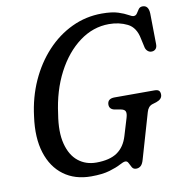

<svg xmlns="http://www.w3.org/2000/svg" viewBox="-81 -788 829 875"><g transform="rotate(-10 333.5 -350.0)"><path d="M447 -712Q494 -712 522.2 -702.8Q550.5 -693.5 565.8 -684.5Q581 -675.5 589 -675.5Q599 -675.5 604.8 -684.5Q610.5 -693.5 617 -702.8Q623.5 -712 636 -712Q663.5 -712 665 -674L667 -533Q667.5 -517.5 660.5 -510Q653.5 -502.5 643.5 -502Q632.5 -501 624.2 -507.8Q616 -514.5 613 -525L603.5 -568Q593.5 -621.5 555.8 -640.2Q518 -659 471 -659Q397 -659 334 -612.2Q271 -565.5 228.2 -483.5Q185.5 -401.5 172 -295.5Q158.5 -214 172.8 -158.8Q187 -103.5 222 -75.5Q257 -47.5 305.5 -47.5Q367.5 -47.5 402.5 -71.5Q437.5 -95.5 452 -144.5L476 -224Q482 -244 478 -253.5Q474 -263 458.5 -266L427.5 -271.5Q405 -277 405 -298Q405.5 -325.5 438.5 -325.5H622.5Q639 -325.5 644.5 -318.8Q650 -312 649.5 -300Q648.5 -280 622 -271L602.5 -265Q583 -258.5 576 -233.5L515.5 -25Q510 -4.5 501 3.5Q492 11.5 479.5 11.5Q466.5 11.5 460.5 1.2Q454.5 -9 449.8 -19.2Q445 -29.5 436 -29.5Q427 -29.5 408.8 -19.5Q390.5 -9.5 357.2 0.5Q324 10.5 271.5 10.5Q196.5 10.5 144.8 -27.8Q93 -66 70.8 -136.2Q48.5 -206.5 62 -303.5Q72.5 -390.5 106 -464.8Q139.5 -539 191.2 -594.8Q243 -650.5 308.2 -681.2Q373.5 -712 447 -712Z"/></g></svg>

Font: Fraunces 144pt SuperSoft
Style: Italic
Weight: 400
Italic angle: -16°
Version: Version 1.000;[b76b70a41]